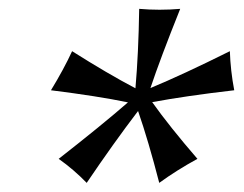

<svg xmlns="http://www.w3.org/2000/svg" viewBox="-20 -752 539 425"><path d="M417 -400.4Q370.6 -375 332.5 -347.2Q308.6 -439.9 285.6 -506.3Q231 -434.6 171.9 -347.2Q143.6 -376.5 109.9 -400.4Q206.1 -475.6 263.2 -525.4Q197.3 -539.1 92.8 -552.2Q121.1 -598.6 139.6 -638.7Q218.3 -588.9 279.8 -556.6Q286.6 -633.8 288.1 -732.4Q333 -728.5 378.9 -732.4Q334.5 -621.6 313 -557.1Q383.8 -586.4 488.8 -638.7Q490.2 -595.7 498.5 -552.2Q392.6 -540 316.9 -525.9Q355 -472.2 417 -400.4Z"/></svg>

Font: Flanker
Style: Italic
Weight: 400
Italic angle: -12°
Designer: Flanker
Version: Version 2.027